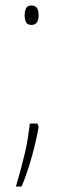

<svg xmlns="http://www.w3.org/2000/svg" viewBox="-20 -552 217 701"><path d="M70 -497Q70 -511 75 -521.5Q80 -532 95 -532Q121 -532 121 -497Q121 -461 95 -461Q80 -461 75 -471Q70 -481 70 -497ZM121 -88Q113 -42 97 17Q81 76 59 129H38Q51 85 59 54.5Q67 24 72.5 0Q78 -24 81.5 -47.5Q85 -71 89 -101H117Z"/></svg>

Font: Noto Sans Gujarati ExtraCondensed Thin
Style: Regular
Weight: 100
Width: 2
Designer: Jelle Bosma - Monotype Design Team, Universal Thirst
Foundry: Monotype Imaging Inc.
Version: Version 2.106; ttfautohint (v1.8.4.7-5d5b)